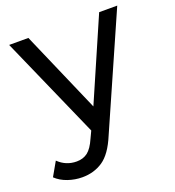

<svg xmlns="http://www.w3.org/2000/svg" viewBox="-149 -634 853 938"><g transform="rotate(-20 277.5 -165.0)"><path d="M120 200Q82 200 45.5 187.5Q9 175 -16 151L25 79Q65 118 120 118Q154 118 177.5 100Q201 82 221 36L238 0L4 -530H104L288 -107L472 -530H566L309 53Q274 137 227.5 168.5Q181 200 120 200Z"/></g></svg>

Font: Montserrat Medium
Style: Regular
Weight: 500
Designer: Julieta Ulanovsky
Foundry: Julieta Ulanovsky
Version: Version 9.000; ttfautohint (v1.8.4.7-5d5b)